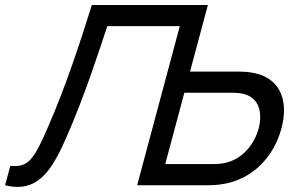

<svg xmlns="http://www.w3.org/2000/svg" viewBox="-106 -740 1219 767"><path d="M900 -450C882.3 -453 861.6 -454 848.1 -454H653.1L724.4 -720H260.9C211.5 -562 155.3 -391.5 85.7 -232.5C32.6 -108.6 8.6 -76.6 -46.8 -76.6C-52.5 -76.6 -58.4 -76.9 -64.8 -77.5L-85.6 0C-67.6 4.6 -51 6.7 -35.7 6.7C61.4 6.7 110.5 -80 160.4 -194C231.9 -358 281.9 -513 322.7 -635.5H612.2L441.9 0H726.4C740.4 0 761.2 -1 780.5 -4C901.8 -22 987.6 -112.5 1018.3 -227C1025.1 -252.5 1028.5 -276.7 1028.5 -299.3C1028.5 -378.2 986.5 -436 900 -450ZM792.3 -89C776.4 -85.5 758.6 -84.5 746.1 -84.5H554.1L630.4 -369.5H822.4C834.9 -369.5 852.2 -368.5 866.2 -365C914.5 -353.5 933.6 -315.9 933.6 -272.7C933.6 -257.9 931.4 -242.3 927.3 -227C911.2 -167 865.4 -104.5 792.3 -89Z"/></svg>

Font: Manrope
Style: MediumItalic
Weight: 500
Italic angle: -15°
Designer: Mikhail Sharanda
Foundry: Mikhail Sharanda
Version: Version 4.502;hotconv 1.0.109;makeotfexe 2.5.65596